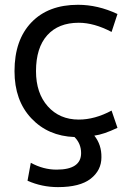

<svg xmlns="http://www.w3.org/2000/svg" viewBox="-20 -555 561 794"><path d="M441.4 -97.7 465.8 -26.4Q408.2 1 370.1 5.9Q400.4 43.9 399.4 95.7Q399.4 149.4 355 184.1Q310.5 218.8 219.7 218.8Q153.3 218.8 93.8 192.4L107.4 118.2Q159.2 146.5 213.9 146.5Q315.4 146.5 315.4 78.1Q315.4 39.1 288.1 11.7Q178.7 7.8 109.4 -65.9Q40 -139.6 40 -260.7Q40 -389.6 109.9 -462.4Q179.7 -535.2 302.7 -535.2Q384.8 -535.2 465.8 -497.1L441.4 -422.9Q369.1 -460.9 305.7 -460.9Q221.7 -460.9 175.3 -409.2Q128.9 -357.4 128.9 -260.7Q128.9 -169.9 177.7 -115.2Q226.6 -60.5 305.7 -60.5Q372.1 -60.5 441.4 -97.7Z"/></svg>

Font: irohakakuC Regular
Style: Regular
Weight: 400
Designer: [Source Han Sans]
Ryoko NISHIZUKA Ë•øÂ°öÊ∂ºÂ≠ê (kana & ideographs); Paul D. Hunt (Latin, Greek & Cyrillic); Wenlong ZHAN
Version: Version 1.001.20160904